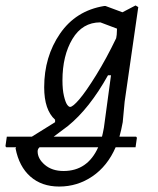

<svg xmlns="http://www.w3.org/2000/svg" viewBox="-54 -486 580 704"><path d="M-31 54 -34 50 -29 15H63L148 -38V-47Q108 -83 108 -166Q108 -278 166 -362.5Q224 -447 328 -464H333L395 -441L443 -466L453 -460L403 -113L396 -38Q391 -10 384 15H445L448 19L443 54H370Q340 123 285 160.5Q230 198 163 198Q99 198 57.5 161.5Q16 125 3 58L5 54ZM175 -191Q175 -157 180.5 -134Q186 -111 192 -102.5Q198 -94 203 -94Q213 -94 237 -122Q261 -150 298.5 -210.5Q336 -271 372 -346L374 -359L375 -381L314 -404Q248 -404 211.5 -343Q175 -282 175 -191ZM195 -24 143 15H320Q323 4 327 -18L353 -210H342Q274 -88 195 -24ZM84 69Q84 96 110.5 118.5Q137 141 179 141Q267 141 306 54H91Q84 60 84 69Z"/></svg>

Font: Alegreya Sans
Style: Italic
Weight: 400
Italic angle: -7°
Designer: Juan Pablo del Peral
Foundry: Huerta Tipografica
Version: Version 2.007